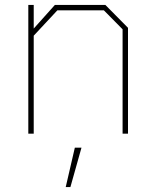

<svg xmlns="http://www.w3.org/2000/svg" viewBox="-20 -543 630 780"><path d="M95 0V-523H117V-427L203 -523H408L500 -430V0H478V-424L402 -501H213L117 -398V0ZM247 217 284 57H311L266 217Z"/></svg>

Font: Tomorrow Thin
Style: Regular
Weight: 250
Designer: Tony de Marco, Monica Rizzolli
Foundry: Just in Type
Version: Version 2.002